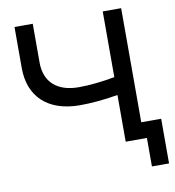

<svg xmlns="http://www.w3.org/2000/svg" viewBox="-92 -781 928 1016"><g transform="rotate(-10 372.5 -273.5)"><path d="M528 0H642V153H734V-87H627V-700H528V-347C464 -335 394 -327 334 -327C219 -327 152 -386 152 -491V-700H54V-479C54 -325 152 -232 324 -232C380 -232 455 -238 528 -251Z"/></g></svg>

Font: Chess Sans Medium
Style: Regular
Weight: 500
Designer: Wolf Bōese
Foundry: Wolf Bōese
Version: Version 7.223;Glyphs 3.3 (3306)